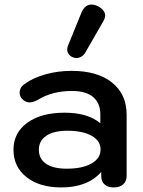

<svg xmlns="http://www.w3.org/2000/svg" viewBox="-20 -810 627 840"><path d="M39 -155Q39 -229 99.5 -273Q160 -317 263 -317Q363 -317 419 -271V-309Q419 -359 387.5 -385.5Q356 -412 295 -412Q209 -412 147 -374Q126 -362 109 -362Q91 -362 76 -378Q66 -389 66 -404Q66 -428 87 -442Q123 -469 178 -484.5Q233 -500 293 -500Q406 -500 470 -449Q534 -398 534 -308V-40Q534 -17 519 -3.5Q504 10 478 10Q452 10 437.5 -3Q423 -16 423 -39V-58Q364 10 248 10Q153 10 96 -35Q39 -80 39 -155ZM420 -156Q420 -194 381 -216Q342 -238 274 -238Q215 -238 182.5 -216Q150 -194 150 -155Q150 -115 181.5 -93.5Q213 -72 272 -72Q340 -72 380 -94.5Q420 -117 420 -156ZM274 -594Q274 -602 277 -609L336 -754Q351 -790 380 -790Q394 -790 408 -783Q440 -766 440 -742Q440 -731 432 -717L352 -578Q346 -568 335.5 -562Q325 -556 314 -556Q305 -556 295 -561Q285 -566 279.5 -575Q274 -584 274 -594Z"/></svg>

Font: Kodchasan SemiBold
Style: Regular
Weight: 600
Version: Version 1.000; ttfautohint (v1.6)